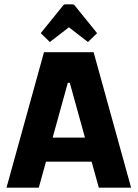

<svg xmlns="http://www.w3.org/2000/svg" viewBox="-20 -866 635 886"><path d="M10 0 183 -625H412L585 0H436L302 -484H293L159 0ZM114 -120V-231H482V-120ZM210 -672 168 -713 269 -838Q274 -846 282 -846H314Q322 -846 327 -838L428 -713L386 -672L298 -740Z"/></svg>

Font: Changa SemiBold
Style: Regular
Weight: 600
Designer: Eduardo Rodriguez Tunni
Foundry: Eduardo Rodriguez Tunni
Version: Version 3.002; ttfautohint (v1.8.2)